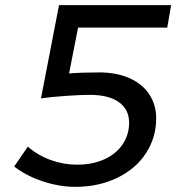

<svg xmlns="http://www.w3.org/2000/svg" viewBox="-20 -720 706 745"><path d="M283 -613 248 -435Q295 -439 365 -439Q433 -439 483 -416.5Q533 -394 559.5 -353.5Q586 -313 586 -261Q586 -186 546 -125Q506 -64 434 -29.5Q362 5 272 5Q210 5 145.5 -16.5Q81 -38 35 -74L88 -151Q127 -117 177 -99Q227 -81 279 -81Q338 -81 384 -101.5Q430 -122 455.5 -159.5Q481 -197 481 -244Q481 -295 441.5 -323.5Q402 -352 327 -352Q296 -352 236.5 -348Q177 -344 139 -338L209 -700H644L629 -613Z"/></svg>

Font: TypoPRO Montserrat Alternates
Style: Italic
Weight: 400
Italic angle: -11.3°
Designer: Julieta Ulanovsky
Foundry: Julieta Ulanovsky
Version: Version 6.001